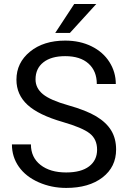

<svg xmlns="http://www.w3.org/2000/svg" viewBox="-20 -922 633 952"><path d="M39.1 0ZM292 -316.9Q171.4 -351.6 116.5 -402.1Q61.5 -452.6 61.5 -526.9Q61.5 -610.8 128.7 -665.8Q195.8 -720.7 303.2 -720.7Q376.5 -720.7 433.8 -692.4Q491.2 -664.1 522.7 -614.3Q554.2 -564.5 554.2 -505.4H460Q460 -569.8 418.9 -606.7Q377.9 -643.6 303.2 -643.6Q233.9 -643.6 195.1 -613Q156.2 -582.5 156.2 -528.3Q156.2 -484.9 193.1 -454.8Q230 -424.8 318.6 -399.9Q407.2 -375 457.3 -345Q507.3 -314.9 531.5 -274.9Q555.7 -234.9 555.7 -180.7Q555.7 -94.2 488.3 -42.2Q420.9 9.8 308.1 9.8Q234.9 9.8 171.4 -18.3Q107.9 -46.4 73.5 -95.2Q39.1 -144 39.1 -206.1H133.3Q133.3 -141.6 180.9 -104.2Q228.5 -66.9 308.1 -66.9Q382.3 -66.9 421.9 -97.2Q461.4 -127.4 461.4 -179.7Q461.4 -231.9 424.8 -260.5Q388.2 -289.1 292 -316.9ZM348.1 -902.3H457.5L326.7 -758.8H253.9Z"/></svg>

Font: Roboto
Style: Regular
Weight: 400
Designer: Google
Version: Version 2.134; 2016; ttfautohint (v1.6)